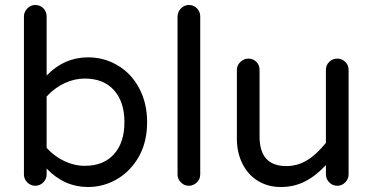

<svg xmlns="http://www.w3.org/2000/svg" viewBox="-20 -739 1494 770"><path d="M167 -63V-39Q167 -21 153.5 -7.5Q140 6 121 6Q103 6 89.5 -7.5Q76 -21 76 -39V-673Q76 -691 89.5 -705Q103 -719 121 -719Q141 -719 154 -705.5Q167 -692 167 -673V-436Q237 -509 333 -509Q396 -509 448 -479Q505 -447 537.5 -386.5Q570 -326 570 -249Q570 -170 537 -111Q504 -53 450 -21Q396 11 333 11Q238 11 167 -63ZM320 -74Q395 -74 437 -120.5Q479 -167 479 -249Q479 -331 437 -377.5Q395 -424 320 -424Q278 -424 238 -405Q198 -386 167 -352V-146Q198 -112 238 -93Q278 -74 320 -74Z M692 -39V-673Q692 -691 705.5 -705Q719 -719 737 -719Q757 -719 770 -705.5Q783 -692 783 -673V-39Q783 -21 769.5 -7.5Q756 6 737 6Q719 6 705.5 -7.5Q692 -21 692 -39Z M1012 -15Q973 -40 951.5 -84Q930 -128 930 -182V-459Q930 -477 944 -490.5Q958 -504 976 -504Q995 -504 1008 -491Q1021 -478 1021 -459V-191Q1021 -73 1128 -73Q1173 -73 1211 -96Q1249 -119 1287 -166V-459Q1287 -478 1300.5 -491Q1314 -504 1333 -504Q1351 -504 1364.5 -491Q1378 -478 1378 -459V-40Q1378 -21 1364.5 -7.5Q1351 6 1333 6Q1314 6 1300.5 -7.5Q1287 -21 1287 -40V-77Q1246 -33 1202.5 -11Q1159 11 1106 11Q1053 11 1012 -15Z"/></svg>

Font: 寒蝉全圆体
Style: Regular
Weight: 400
Designer: Warren2060
      Designed by Motoya company      

      [Varela Round]
      Joe Prince(Latin component); Avraham Cornf
Foundry: ChillType
Version: Version 3.200